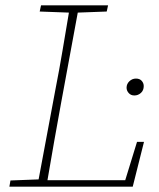

<svg xmlns="http://www.w3.org/2000/svg" viewBox="-20 -696 593 716"><path d="M128 -653 133 -676H383L378 -653L270 -649L208 -313Q195 -241 182 -168.5Q169 -96 157 -24H447L491 -167H517L475 0H15L19 -23L124 -27L187 -364Q201 -435 213 -506.5Q225 -578 237 -649ZM481 -340Q468 -340 460 -349Q452 -358 452 -369Q452 -383 462.5 -393Q473 -403 487 -403Q501 -403 508.5 -394.5Q516 -386 516 -375Q516 -359 505.5 -349.5Q495 -340 481 -340Z"/></svg>

Font: Source Serif 4 SmText ExtraLight
Style: Italic
Weight: 200
Italic angle: -12°
Designer: Frank Grießhammer
Foundry: Adobe
Version: Version 4.005;hotconv 1.1.0;makeotfexe 2.6.0